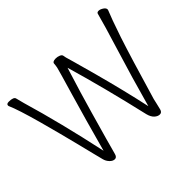

<svg xmlns="http://www.w3.org/2000/svg" viewBox="-155 -942 1191 1191"><g transform="rotate(-45 440.0 -347.0)"><path d="M268 -7Q262 14 245.5 14Q229 14 213.5 -2Q198 -18 192.5 -39.5Q187 -61 176 -104.5Q165 -148 150 -209.5Q135 -271 116.5 -340.5Q98 -410 80 -477Q38 -629 13 -685Q12 -687 12 -690Q12 -704 32 -704Q75 -704 79 -685L93 -631Q166 -384 233 -73Q292 -290 341.5 -458Q391 -626 394 -640.5Q397 -655 398 -670Q398 -688 428 -688Q443 -688 457.5 -682Q472 -676 473.5 -665Q475 -654 477 -647Q479 -640 493 -591.5Q507 -543 534 -443Q589 -239 625 -72Q682 -278 734 -445Q792 -633 809 -700Q812 -709 825 -709Q838 -709 854.5 -698.5Q871 -688 871 -675Q871 -671 865 -657Q859 -643 844 -602.5Q829 -562 807 -496Q764 -366 680 -80Q676 -64 672 -45Q668 -26 662.5 -5.5Q657 15 639.5 15Q622 15 605.5 0Q589 -15 581 -46Q513 -341 439 -595Q384 -420 347.5 -290.5Q311 -161 297 -112.5Q283 -64 279 -46.5Q275 -29 268 -7Z"/></g></svg>

Font: LXGW WenKai TC Light
Style: Regular
Weight: 300
Designer: LXGW / Fontworks Inc.
Foundry: LXGW / Fontworks Inc.
Version: Version 1.330